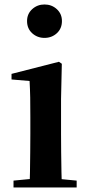

<svg xmlns="http://www.w3.org/2000/svg" viewBox="-20 -821 389 841"><path d="M39.2 0V-29.9L145.8 -40.2H207.8L315.8 -29.9V0ZM109.6 0Q110.6 -25.5 111.3 -67.4Q111.9 -109.4 112.4 -154.8Q112.9 -200.3 112.9 -234.8V-308Q112.9 -358.3 112.3 -394.3Q111.6 -430.4 109.6 -466.2L30.5 -472.9V-497.4L238.1 -550.4L250.8 -541.7L247.4 -387.9V-234.8Q247.4 -200.3 247.9 -154.8Q248.4 -109.4 249.2 -67.4Q250.1 -25.5 251.1 0ZM174.8 -655Q143.6 -655 121 -675.4Q98.5 -695.9 98.5 -728.8Q98.5 -760.3 121 -780.9Q143.6 -801.4 174.8 -801.4Q206.5 -801.4 228.9 -780.9Q251.3 -760.3 251.3 -728.8Q251.3 -695.9 228.9 -675.4Q206.5 -655 174.8 -655Z"/></svg>

Font: Noto Serif HK
Style: Regular
Weight: 200
Designer: Ryoko NISHIZUKA 西塚涼子 (kana & ideographs); Frank Grießhammer (Latin, Greek & Cyrillic); Wenlong ZHANG 张文龙 (bopomofo); San
Foundry: Adobe
Version: Version 2.001;hotconv 1.1.0;makeotfexe 2.6.0